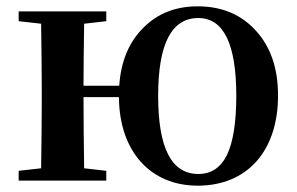

<svg xmlns="http://www.w3.org/2000/svg" viewBox="-20 -571 939 607"><path d="M605 16C761 16 859 -93 859 -269C859 -356 835 -425 787 -476C741 -526 680 -551 605 -551C536 -551 479 -529 434 -484C388 -439 362 -377 357 -300H244C244 -356 245 -421 246 -496L316 -504V-535H39V-504L110 -496C111 -420 112 -355 112 -300V-235C112 -180 111 -115 110 -39L39 -31V0H316V-31L246 -39C245 -115 244 -190 244 -264H356C357 -92 456 16 605 16ZM607 -21C522 -21 480 -103 480 -268C480 -432 522 -514 607 -514C687 -514 727 -432 727 -268C727 -184 717 -122 698 -82C678 -41 648 -21 607 -21Z"/></svg>

Font: AllPunType Bold
Style: Regular
Weight: 700
Version: 1.0